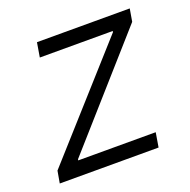

<svg xmlns="http://www.w3.org/2000/svg" viewBox="-103 -645 736 745"><g transform="rotate(-20 265.0 -272.5)"><path d="M21 0 29.8 -50.1 415.8 -481.2 416.5 -485.8H115.4L125.4 -545.5H508.5L499.6 -493.3L119.7 -64.3L119 -59.7H438.9L429 0Z"/></g></svg>

Font: Karasuma Gothic
Style: Light Italic
Weight: 300
Italic angle: 9.39998°
Designer: Rasmus Andersson / Ryoko Nishizuka
Foundry: rsms
Version: Version 1.00